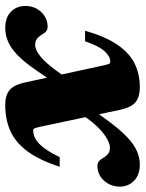

<svg xmlns="http://www.w3.org/2000/svg" viewBox="20 -562 514 677"><g transform="rotate(90 276.5 -223.0)"><path d="M297.5 -194.5 265 -209.5 184.5 -93Q156 -51.5 131.5 -28Q107 -4.5 83.8 5.2Q60.5 15 36 15Q-1 15 -21.2 -5.2Q-41.5 -25.5 -41.5 -55.5Q-41.5 -79.5 -31.2 -97Q-21 -114.5 -4.5 -124.5Q12 -134.5 31 -134.5Q41 -134.5 47.5 -129.5Q54 -124.5 61 -112Q68.5 -100.5 76.5 -95.5Q84.5 -90.5 96 -90.5Q106.5 -90.5 120.2 -98Q134 -105.5 151.5 -123Q169 -140.5 190.5 -170.5L250.5 -255L287 -242.5L366 -351Q396 -391 421 -414.8Q446 -438.5 469.8 -449Q493.5 -459.5 517.5 -459.5Q554 -459.5 574.8 -439.2Q595.5 -419 595.5 -389Q595.5 -366 585.2 -348Q575 -330 558.8 -320Q542.5 -310 523 -310Q514 -310 507.5 -314.2Q501 -318.5 493.5 -331.5Q486 -344 478 -349Q470 -354 458 -354Q445.5 -354 428.8 -345Q412 -336 393 -318.2Q374 -300.5 354 -273ZM525.5 -177Q502 -104.5 470.5 -62.5Q439 -20.5 398.8 -2.8Q358.5 15 308 15Q283.5 15 267.8 7.8Q252 0.5 243 -14.5Q234 -29.5 228.5 -53.5L168 -332Q164.5 -348 162.2 -351.8Q160 -355.5 155 -355.5Q137.5 -355.5 119 -336.2Q100.5 -317 83 -266.5H46Q66.5 -339 95.8 -381.2Q125 -423.5 162.2 -441.5Q199.5 -459.5 244.5 -459.5Q269.5 -459.5 285.2 -452.2Q301 -445 310 -430Q319 -415 324.5 -391L384.5 -108Q388.5 -91 390.5 -87.2Q392.5 -83.5 397 -83.5Q413 -83.5 428.2 -92.2Q443.5 -101 459.2 -121.8Q475 -142.5 491.5 -177Z"/></g></svg>

Font: Newsreader 24pt ExtraBold
Style: Italic
Weight: 800
Italic angle: -17°
Designer: Hugues Gentile
Foundry: Production Type
Version: Version 1.003